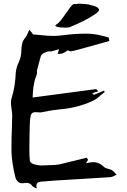

<svg xmlns="http://www.w3.org/2000/svg" viewBox="-20 -935 705 1069"><path d="M184.1 114.7 172.4 108.9Q164.6 106 159.7 100.1Q147.9 83 127.4 83Q121.6 83 115.5 84.2Q109.4 85.4 105 85.4Q91.3 85.4 83 79.1Q74.7 72.8 70.6 64.5Q66.4 56.2 64.9 49.3Q45.9 -29.8 43.9 -89.8V-120.1Q43.9 -166 45.9 -211.4Q47.4 -250.5 47.9 -290.5Q47.9 -309.1 44.4 -327.1Q41 -350.1 41 -362.3Q41 -376.5 44.9 -389.6Q64.5 -450.2 67.9 -532.2Q71.3 -561 84.5 -588.9Q98.6 -619.1 98.6 -652.3Q99.1 -671.9 103.3 -691.2Q107.4 -710.4 123 -728.5Q130.4 -737.3 134.8 -750.5L143.6 -769.5L164.6 -743.2L201.7 -740.2Q241.7 -734.9 280.8 -734.9Q310.1 -735.8 338.9 -739.7Q395 -747.6 460 -747.6Q507.3 -747.6 551.8 -734.9L583 -727.1Q585 -726.6 585.2 -724.9Q585.4 -723.1 586.4 -719.2L588.9 -707L537.1 -692.4Q385.3 -649.4 376.5 -649.4Q366.7 -649.4 356.9 -654.8L350.6 -650.4Q330.1 -635.3 314.9 -635.3H312.5L301.3 -634.8L308.6 -661.1L264.6 -648.4Q262.7 -649.4 258.3 -649.4Q245.6 -649.4 228.8 -641.8Q211.9 -634.3 207.5 -623.5Q197.8 -590.3 189.5 -556.6L185.1 -539.6Q185.1 -537.1 185.8 -534.9Q186.5 -532.7 186.5 -530.8Q186.5 -522.5 180.7 -509.3Q171.9 -489.3 166 -449.7Q163.6 -432.1 161.6 -392.1L515.6 -439L527.3 -426.8L494.1 -416.5L502.4 -406.7L558.6 -430.2L563.5 -422.9L554.7 -416Q546.9 -410.6 540.5 -404.8Q520.5 -384.3 494.6 -372.6Q412.1 -334 309.1 -325.7Q262.7 -320.8 216.3 -311L214.8 -310.5Q211.9 -309.1 203.1 -309.1Q196.8 -309.1 189.9 -309.8Q183.1 -310.5 176.8 -310.5Q156.2 -310.5 151.4 -293Q146 -269 146 -244.1L145.5 -233.4Q143.6 -165 143.6 -93.3Q143.6 -64 146.5 -38.6Q148.4 -28.3 167.5 -21.2Q186.5 -14.2 213.4 -13.7L226.1 -14.2Q242.2 -15.6 258.8 -15.6Q300.8 -15.6 329.6 -24.4L463.4 -57.1L470.2 -44.9L459.5 -27.3L460 -26.9Q460.9 -26.9 461.9 -25.9Q481.4 -32.2 498 -32.2Q533.2 -32.2 559.1 -5.4Q566.9 1.5 582 4.9Q592.8 7.3 602.1 11.7Q612.3 18.6 619.6 27.3L629.4 37.6L616.7 43.5Q606.9 49.8 596.2 51.3Q500 57.6 405.8 63Q259.3 71.3 210.9 76.2Q191.9 78.1 186.5 85Q182.6 89.8 182.6 99.6Q182.6 104.5 184.1 114.7ZM341.3 -781.2Q310.1 -781.2 295.9 -786.6Q288.1 -789.6 288.1 -792.5Q288.1 -794.4 291.5 -796.9Q307.6 -807.1 322 -825.9Q336.4 -844.7 349.4 -864Q362.3 -883.3 372.8 -896.7Q383.3 -910.2 391.6 -912.6Q395 -913.1 398.4 -913.1L406.7 -912.6Q413.1 -912.6 416.5 -914.6L436.5 -913.6Q464.8 -913.1 487.3 -906.2Q501.5 -903.3 514.2 -897.9Q526.9 -892.6 532.2 -881.3V-880.4Q532.2 -871.6 507.8 -855Q482.4 -837.4 445.6 -818.8Q408.7 -800.3 377 -787.6Q370.1 -781.2 341.3 -781.2Z"/></svg>

Font: Unutterable
Style: Regular
Weight: 400
Designer: GGBotNet
Foundry: f0n7.com
Version: 1.00